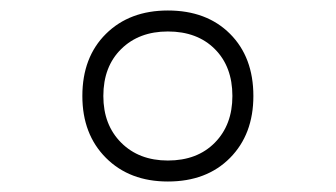

<svg xmlns="http://www.w3.org/2000/svg" viewBox="-20 -760 640 366"><path d="M300 -414Q227 -414 182 -459Q137 -504 137 -577Q137 -651 182 -695.5Q227 -740 300 -740Q374 -740 418.5 -695.5Q463 -651 463 -577Q463 -504 418.5 -459Q374 -414 300 -414ZM300 -454Q356 -454 389.5 -488Q423 -522 423 -577Q423 -633 389.5 -666.5Q356 -700 300 -700Q245 -700 211 -666.5Q177 -633 177 -577Q177 -522 211 -488Q245 -454 300 -454Z"/></svg>

Font: M PLUS Code Latin 60 Light
Style: Regular
Weight: 300
Width: 7
Monospace: yes
Designer: Coji Morishita
Foundry: UNDERFOREST DESIGN
Version: Version 1.005; ttfautohint (v1.8.3)